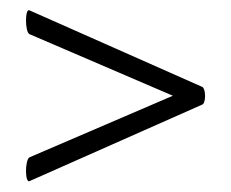

<svg xmlns="http://www.w3.org/2000/svg" viewBox="-20 -421 447 371"><path d="M371 -253 37 -401C28 -406 28 -359 37 -355L314 -236L37 -117C28 -112 28 -67 37 -71L371 -219C378 -222 378 -249 371 -253Z"/></svg>

Font: Cormorant SC Semi
Style: Regular
Weight: 600
Designer: Christian Thalmann (Catharsis Fonts)
Version: Version 1.000;PS 001.000;hotconv 1.0.70;makeotf.lib2.5.58329